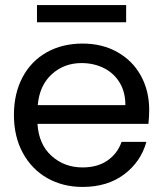

<svg xmlns="http://www.w3.org/2000/svg" viewBox="-20 -729 650 758"><path d="M566 -240H128Q133 -159 183.5 -113.5Q234 -68 306 -68Q365 -68 404.5 -95.5Q444 -123 460 -169H558Q536 -90 470 -40.5Q404 9 306 9Q228 9 166.5 -26Q105 -61 70 -125.5Q35 -190 35 -275Q35 -360 69 -424Q103 -488 164.5 -522.5Q226 -557 306 -557Q384 -557 444 -523Q504 -489 536.5 -429.5Q569 -370 569 -295Q569 -269 566 -240ZM302 -480Q233 -480 184.5 -436Q136 -392 129 -314H475Q475 -366 452 -403.5Q429 -441 389.5 -460.5Q350 -480 302 -480ZM478 -709V-641H126V-709Z"/></svg>

Font: Poppins A&M
Style: Regular-A&M
Weight: 400
Designer: Ninad Kale (Devanagari), Jonny Pinhorn (Latin)
Foundry: Indian Type Foundry
Version: 4.004